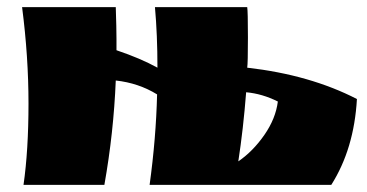

<svg xmlns="http://www.w3.org/2000/svg" viewBox="-20 -520 1030 539"><path d="M674 -500Q676 -488 676 -415Q676 -342 674 -330Q850 -310 982 -242Q974 -102 910 -1H400Q418 -132 421 -255Q369 -287 305 -294Q299 -147 273 -1H46Q60 -98 60 -229.5Q60 -361 42 -500H305Q307 -440 307 -411V-379Q375 -356 422 -330Q422 -422 415 -500ZM671 -261Q663 -158 649 -67Q690 -95 722 -141Q754 -187 760 -235Q716 -257 671 -261Z"/></svg>

Font: Ruslan Display
Style: Regular
Weight: 400
Designer: Denis Masharov, Vladimir Rabdu
Foundry: Denis Masharov, Vladimir Rabdu
Version: Version 1.000; ttfautohint (v1.4.1)